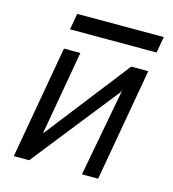

<svg xmlns="http://www.w3.org/2000/svg" viewBox="-108 -814 816 904"><g transform="rotate(15 300.0 -362.0)"><path d="M139 -550H219L148 -146.5V-140L467 -550H550L453 0H374L455 -431.5L450 -421L117 0H42ZM157 -724H579L565 -645H143Z"/></g></svg>

Font: JuliaMono Light
Style: Italic
Weight: 300
Italic angle: -9°
Monospace: yes
Designer: cormullion
Foundry: corm
Version: Version 0.054; ttfautohint (v1.8.4)